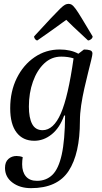

<svg xmlns="http://www.w3.org/2000/svg" viewBox="-20 -719 529 997"><path d="M141 258Q83 258 44.5 229Q6 200 6 153Q6 122 23.5 106.5Q41 91 66 91Q74 91 82.5 92.5Q91 94 98 97Q95 115 95 134Q95 174 114.5 197Q134 220 172 220Q220 220 252 189Q284 158 300.5 84Q317 10 318 -119H313Q290 -55 248.5 -21.5Q207 12 158 12Q99 12 66 -31Q33 -74 33 -157Q33 -244 67 -313Q101 -382 159.5 -422Q218 -462 290 -462Q347 -462 387 -440L416 -462Q435 -462 447.5 -458Q460 -454 460 -441Q460 -433 453.5 -406.5Q447 -380 437.5 -342Q428 -304 418 -260Q408 -216 401.5 -172.5Q395 -129 395 -91Q395 79 336.5 168.5Q278 258 141 258ZM130 -166Q130 -107 147 -75Q164 -43 201 -43Q258 -43 296 -130Q334 -217 362 -416Q349 -420 333 -422.5Q317 -425 298 -425Q247 -425 209.5 -389.5Q172 -354 151 -295Q130 -236 130 -166ZM336 -699Q345 -699 352.5 -694.5Q360 -690 372 -674Q384 -658 404.5 -624Q425 -590 461 -530Q461 -522 453 -515.5Q445 -509 437 -509Q391 -551 361.5 -579.5Q332 -608 324 -616Q312 -607 302 -600Q292 -593 278 -582.5Q264 -572 239.5 -555Q215 -538 174 -509Q168 -509 162.5 -515.5Q157 -522 157 -530Q212 -590 244 -624Q276 -658 292.5 -674Q309 -690 318 -694.5Q327 -699 336 -699Z"/></svg>

Font: Petrona Medium
Style: Italic
Weight: 500
Italic angle: -9°
Designer: Ringo R. Seeber
Foundry: Ringo R. Seeber
Version: Version 2.001; ttfautohint (v1.8.3)